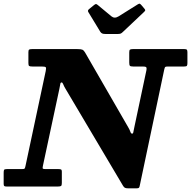

<svg xmlns="http://www.w3.org/2000/svg" viewBox="-65 -1018 1043 1048"><path d="M482.5 -844.5 417.5 -951.5Q411 -961 422 -969L449 -991Q456.5 -996.5 459.5 -996Q462.5 -995.5 469 -990.5L543 -929Q560 -915 582 -928.5L687.5 -994.5Q695 -999 698.2 -997.5Q701.5 -996 706.5 -990.5L723 -971Q728 -965 727.8 -961.8Q727.5 -958.5 720.5 -952L605 -843Q599 -837 593.8 -834.8Q588.5 -832.5 577 -832.5H511Q498 -832.5 492.2 -835.5Q486.5 -838.5 482.5 -844.5ZM161.5 -655H111.5Q98 -655 94 -658Q90 -661 90 -674V-733Q90 -744.5 94 -747.2Q98 -750 109.5 -750H358Q377 -750 384.5 -746.8Q392 -743.5 399 -732L635 -323Q643 -309.5 646.5 -299Q650 -288.5 656 -288.5Q661.5 -288.5 662.8 -296.8Q664 -305 668 -322.5L734.5 -636Q736.5 -648 732.5 -651.5Q728.5 -655 714 -655H661Q647.5 -655 644 -659Q640.5 -663 640.5 -676.5V-732Q640.5 -743.5 644.2 -746.8Q648 -750 660 -750H941.5Q952 -750 955 -746.5Q958 -743 958 -732.5V-673.5Q958 -662 954.8 -658.5Q951.5 -655 940 -655H854Q839.5 -655 836.8 -652.5Q834 -650 831.5 -638.5L698 -5.5Q696.5 3.5 693.5 6.8Q690.5 10 680 10H635Q622 10 616.5 6.8Q611 3.5 606.5 -4L292.5 -533.5Q284 -547.5 280.2 -557.8Q276.5 -568 271 -568Q265 -568 264 -558.8Q263 -549.5 259 -532.5L169 -112Q166.5 -100 169 -97.5Q171.5 -95 185.5 -95H254.5Q263.5 -95 268 -93Q272.5 -91 272.5 -81.5V-19Q272.5 -6 268.2 -3Q264 0 252 0H-30Q-39 0 -42 -2.8Q-45 -5.5 -45 -15V-75Q-45 -87 -42.5 -91Q-40 -95 -28 -95H52.5Q66.5 -95 69 -97.5Q71.5 -100 74 -111.5L184.5 -630Q188 -646.5 184.8 -650.8Q181.5 -655 161.5 -655Z"/></svg>

Font: Besley*
Style: Bold Italic
Weight: 700
Italic angle: -13°
Designer: Owen Earl
Foundry: indestructible type*
Version: Version 2.000; ttfautohint (v1.8.3)